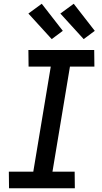

<svg xmlns="http://www.w3.org/2000/svg" viewBox="-20 -1001 540 1021"><path d="M378 0H28L27 -88H157L250 -647H132L131 -735H481L482 -647H352L259 -88H377ZM425 -793 301 -929 372 -981 484 -837ZM255 -793 131 -929 202 -981 314 -837Z"/></svg>

Font: Iosevka Semibold
Style: Italic
Weight: 600
Italic angle: -9°
Monospace: yes
Designer: Belleve Invis
Foundry: Belleve Invis
Version: Version 32.5.0; ttfautohint (v1.8.4)